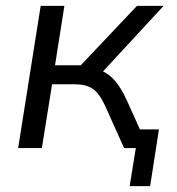

<svg xmlns="http://www.w3.org/2000/svg" viewBox="-20 -506 605 656"><path d="M42 0 119 -486H200L168 -283H256L448 -486H539L332 -262Q354 -252 374 -228.5Q394 -205 412 -166L458 -64H523L493 130H423L444 0H404L338 -147Q318 -189 295.5 -203.5Q273 -218 236 -218H158L123 0Z"/></svg>

Font: Nunito Sans
Style: Italic
Weight: 400
Italic angle: -9°
Designer: Vernon Adams
Foundry: Vernon Adams
Version: Version 3.006; ttfautohint (v1.8.3)